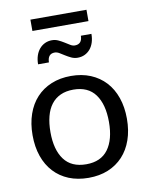

<svg xmlns="http://www.w3.org/2000/svg" viewBox="-91 -896 750 968"><g transform="rotate(-10 283.5 -412.0)"><path d="M284 -514.5Q339.5 -514.5 384 -496Q428.5 -477.5 460 -443.5Q491.5 -409.5 508.2 -361.2Q525 -313 525 -253.5Q525 -193.5 508.2 -145.5Q491.5 -97.5 460 -63.5Q428.5 -29.5 384 -11.2Q339.5 7 284 7Q228 7 183.2 -11.2Q138.5 -29.5 107 -63.5Q75.5 -97.5 58.8 -145.5Q42 -193.5 42 -253.5Q42 -313 58.8 -361.2Q75.5 -409.5 107 -443.5Q138.5 -477.5 183.2 -496Q228 -514.5 284 -514.5ZM284 -62.5Q359 -62.5 396 -112.8Q433 -163 433 -253Q433 -343.5 396 -394Q359 -444.5 284 -444.5Q246 -444.5 217.8 -431.5Q189.5 -418.5 170.8 -394Q152 -369.5 142.8 -333.8Q133.5 -298 133.5 -253Q133.5 -163 170.8 -112.8Q208 -62.5 284 -62.5ZM331 -662.5Q349 -662.5 358.8 -673Q368.5 -683.5 369 -705.5H423Q423 -682 416.8 -662.2Q410.5 -642.5 398.8 -628.5Q387 -614.5 370.8 -606.8Q354.5 -599 334.5 -599Q317 -599 301.8 -606.2Q286.5 -613.5 273 -622Q259.5 -630.5 247.5 -637.8Q235.5 -645 224 -645Q188 -645 187 -601H131.5Q131.5 -625 138 -644.8Q144.5 -664.5 156.5 -678.8Q168.5 -693 185 -700.8Q201.5 -708.5 221 -708.5Q238.5 -708.5 253.8 -701.2Q269 -694 282.5 -685.5Q296 -677 307.8 -669.8Q319.5 -662.5 331 -662.5ZM132.5 -829.5H419.5V-771.5H132.5Z"/></g></svg>

Font: Lato-Regular
Style: Regular
Weight: 400
Designer: Lukasz Dziedzic with Adam Twardoch and Botio Nikoltchev
Foundry: tyPoland Lukasz Dziedzic
Version: Version 2.015; 2015-08-06; http://www.latofonts.com/